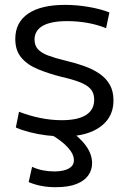

<svg xmlns="http://www.w3.org/2000/svg" viewBox="-20 -550 528 788"><path d="M240.7 10Q207 10 171 5.5Q135 1 102.5 -7.3Q70 -15.7 45 -26.7L58 -91.4Q98 -75.7 143.3 -66.2Q188.7 -56.7 233.3 -56.7Q299.3 -56.7 333 -78Q366.6 -99.4 366.6 -140.7Q366.6 -168.3 351.8 -184.8Q337 -201.3 307.3 -212.8Q277.7 -224.3 233.3 -234.3Q179 -248 135.7 -266Q92.3 -284 67.5 -313.5Q42.7 -343 42.7 -390Q42.7 -458 95.5 -494Q148.3 -530 247.3 -530Q294.3 -530 342.7 -521.8Q391 -513.7 429 -499L415.4 -434.3Q379.7 -448.9 338.8 -456.1Q298 -463.3 256 -463.3Q189 -463.3 155.6 -444.1Q122.1 -425 121.7 -388Q121.7 -363.3 135.7 -348Q149.7 -332.7 178 -322Q206.4 -311.4 249.4 -301Q289.7 -291.7 325.2 -279Q360.7 -266.3 387.7 -248Q414.7 -229.7 430.2 -203Q445.7 -176.3 445.7 -138.7Q446 -92 421.4 -58.8Q396.7 -25.7 351 -7.8Q305.4 10 240.7 10ZM208 218.3Q146.7 218.3 97.7 197.3L111.7 134.6Q132.3 144.3 155.3 148.9Q178.3 153.6 202 153.6Q225 153.6 243.2 148.9Q261.3 144.3 272.3 134.3Q283.3 124.3 283.3 107.3Q283.3 82.6 258.1 54.8Q233 27 186 0.3L258.1 -19.3Q306.4 12 332.2 47.5Q358 83 358 120Q358 147.3 342.4 169.7Q326.7 192 293.7 205.2Q260.7 218.3 208 218.3Z"/></svg>

Font: M PLUS 1 Thin
Style: Regular
Weight: 100
Designer: Coji Morishita
Foundry: UNDERFOREST DESIGN
Version: Version 1.001